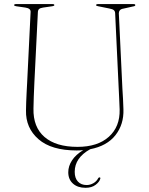

<svg xmlns="http://www.w3.org/2000/svg" viewBox="-20 -720 727 938"><path d="M560 -286 542.5 -656.5Q542 -665 536.2 -670.2Q530.5 -675.5 514 -678.5L459.5 -689.5Q449.5 -691 449.5 -695Q449.5 -700 458.5 -700H632.5Q641 -700 641 -695Q641 -690 630 -688.5L583.5 -678Q570.5 -676 565.5 -669.8Q560.5 -663.5 560.5 -655.5L578 -286.5Q579.5 -261 581 -236.5Q582.5 -212 583 -186Q585.5 -112.5 544.2 -59.8Q503 -7 420.5 9Q345 51 345 119.5Q345 150.5 360.8 167.2Q376.5 184 403.5 184Q420.5 184 436.2 175Q452 166 459.5 151Q462.5 146 466.5 146.5Q471.5 147 470 153Q466 168.5 447 183Q428 197.5 398 197.5Q359.5 197.5 336.5 177Q313.5 156.5 313.5 121.5Q313.5 91.5 331.8 63.5Q350 35.5 386.5 13.5Q371 15 354.5 15Q231 15 168 -40Q105 -95 107 -180.5Q107 -196.5 108 -221Q109 -245.5 110.2 -270.8Q111.5 -296 112.5 -313.5L129.5 -661Q131 -679 104 -683L59 -689.5Q49 -691 49 -695Q49 -700 58 -700H237Q245.5 -700 245.5 -695Q245.5 -691 235.5 -689.5L190.5 -683Q177 -681 171.2 -676.2Q165.5 -671.5 165 -660L148 -317.5Q146 -278.5 145 -246.8Q144 -215 143.5 -189.5Q141.5 -99 197.5 -50.8Q253.5 -2.5 358.5 -2.5Q457 -2.5 511.8 -51.8Q566.5 -101 564.5 -185Q563.5 -214.5 562.2 -240Q561 -265.5 560 -286Z"/></svg>

Font: Fraunces 72pt Thin
Style: Regular
Weight: 100
Version: Version 1.000;[b76b70a41]